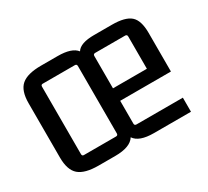

<svg xmlns="http://www.w3.org/2000/svg" viewBox="-107 -664 909 839"><g transform="rotate(-30 347.5 -245.0)"><path d="M455 5Q381 5 358 -30Q335 7 259 7H175Q106 7 76 -19Q46 -45 46 -108V-382Q46 -445 76 -471Q106 -497 175 -497H259Q330 -497 354 -466Q373 -497 443 -497H533Q599 -497 626.5 -473Q654 -449 654 -386V-191H398V-76Q398 -66 408 -66H642V5ZM408 -427Q398 -427 398 -417V-254H569V-417Q569 -427 559 -427ZM304 -425H142Q133 -425 133 -415V-75Q133 -65 142 -65H304Q314 -65 314 -75V-415Q314 -425 304 -425Z"/></g></svg>

Font: Gemunu Libre Medium
Style: Regular
Weight: 500
Designer: Puspanada Ekanayake, Sola Matas, Pathum Egodawatta, Kosala Senevirathne
Foundry: mooniak
Version: Version 1.100